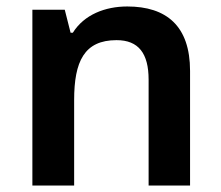

<svg xmlns="http://www.w3.org/2000/svg" viewBox="-20 -573 684 593"><path d="M373 -553C305 -553 240 -528 205 -472H198L180 -543H80V0H209V-264C209 -383 240 -449 340 -449C408 -449 439 -408 439 -327V0H567V-354C567 -493 494 -553 373 -553Z"/></svg>

Font: Noto Kufi Arabic SemiBold
Style: Regular
Weight: 600
Designer: Monotype Design Team, David Williams, Khaled Hosny
Foundry: Google LLC
Version: Version 2.109